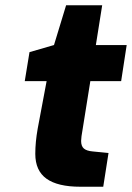

<svg xmlns="http://www.w3.org/2000/svg" viewBox="-20 -709 501 729"><path d="M114 -125Q114 -169 123 -220L157 -401H74L92 -511L185 -538L231 -689H368L344 -538H461L440 -401H323L294 -220Q288 -187 288 -174Q288 -154 298.5 -145Q309 -136 332 -134L392 -128L372 0H285Q199 0 156.5 -30.5Q114 -61 114 -125Z"/></svg>

Font: Exo ExtraBold
Style: Italic
Weight: 800
Italic angle: -9°
Designer: Natanael Gama
Foundry: Natanael Gama
Version: Version 1.500; ttfautohint (v1.6)